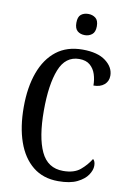

<svg xmlns="http://www.w3.org/2000/svg" viewBox="-100 -983 713 1053"><g transform="rotate(10 256.5 -456.0)"><path d="M300 10Q216 10 159 -36Q102 -82 73 -164.5Q44 -247 44 -358Q44 -468 74 -550.5Q104 -633 162.5 -678.5Q221 -724 308 -724Q392 -724 437 -690Q482 -656 482 -609Q482 -578 460 -559Q438 -540 400 -540Q400 -573 390.5 -602.5Q381 -632 359 -651Q337 -670 299 -670Q222 -670 189 -586.5Q156 -503 156 -358Q156 -210 193.5 -130Q231 -50 317 -50Q378 -50 412 -78.5Q446 -107 468 -143Q481 -133 481 -107Q481 -83 463 -56Q445 -29 405.5 -9.5Q366 10 300 10ZM305 -804Q280 -804 264 -817.5Q248 -831 248 -863Q248 -896 264 -909Q280 -922 305 -922Q328 -922 345 -909Q362 -896 362 -863Q362 -831 345 -817.5Q328 -804 305 -804Z"/></g></svg>

Font: Noto Serif Thai ExtraCondensed Medium
Style: Regular
Weight: 500
Width: 2
Designer: Monotype Design Team
Foundry: Monotype Imaging Inc.
Version: Version 2.002; ttfautohint (v1.8.4.7-5d5b)